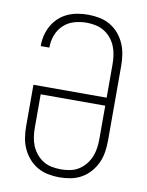

<svg xmlns="http://www.w3.org/2000/svg" viewBox="-85 -804 669 873"><g transform="rotate(10 250.0 -367.5)"><path d="M250 8Q224 8 198 3Q172 -2 149 -15Q126 -28 108.5 -48Q91 -68 80 -92Q69 -116 65 -142.5Q61 -169 61 -195V-386H399V-540Q399 -561 396 -582Q393 -603 385 -622.5Q377 -642 363.5 -658.5Q350 -675 332 -686Q314 -697 293 -701.5Q272 -706 251 -706Q222 -706 194 -698Q166 -690 145 -670.5Q124 -651 113.5 -623.5Q103 -596 103 -568V-565H63V-568Q63 -593 69 -616.5Q75 -640 87 -661Q99 -682 117 -698.5Q135 -715 157 -725Q179 -735 203 -739Q227 -743 251 -743Q277 -743 303 -738Q329 -733 352 -720Q375 -707 392.5 -686.5Q410 -666 420.5 -642Q431 -618 435 -592Q439 -566 439 -540V-195Q439 -169 435 -142.5Q431 -116 420 -92Q409 -68 391.5 -48Q374 -28 351 -15Q328 -2 302 3Q276 8 250 8ZM250 -29Q271 -29 292 -33Q313 -37 331 -48Q349 -59 363 -76Q377 -93 385 -112.5Q393 -132 396 -153Q399 -174 399 -195V-349H101V-195Q101 -174 104 -153Q107 -132 115 -112.5Q123 -93 137 -76Q151 -59 169 -48Q187 -37 208 -33Q229 -29 250 -29Z"/></g></svg>

Font: Iosevka Term Curly Extralight
Style: Regular
Weight: 200
Designer: Belleve Invis
Foundry: Belleve Invis
Version: Version 32.3.0